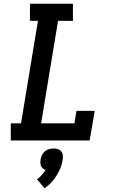

<svg xmlns="http://www.w3.org/2000/svg" viewBox="-20 -755 640 1032"><path d="M38 0V-92H93L184 -643H141V-735H372V-643H292L201 -92H380L391 -159H489L462 0ZM220 257 179 209Q193 199 204.5 186Q216 173 225 159Q217 156 210.5 150.5Q204 145 200.5 137Q197 129 197 120.5Q197 112 198 103Q200 91 205.5 79Q211 67 221 58.5Q231 50 243.5 46.5Q256 43 268 43Q280 43 291 46.5Q302 50 309 58.5Q316 67 317.5 79Q319 91 317 103Q314 125 305.5 146.5Q297 168 284.5 188Q272 208 256 225.5Q240 243 220 257Z"/></svg>

Font: Iosevka Slab Semibold Extended
Style: Italic
Weight: 600
Width: 7
Italic angle: -9°
Monospace: yes
Designer: Belleve Invis
Foundry: Belleve Invis
Version: Version 11.1.0; ttfautohint (v1.8.3)